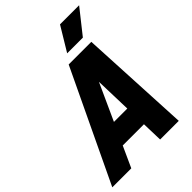

<svg xmlns="http://www.w3.org/2000/svg" viewBox="-299 -1038 1158 1158"><g transform="rotate(-45 280.0 -459.0)"><path d="M-40 0 298 -710H491L527 0H368L364 -134H183L122 0ZM353 -507 246 -272H360ZM339 -764 432 -918H595L473 -764Z"/></g></svg>

Font: Geist Mono ExtraBold
Style: Italic
Weight: 800
Italic angle: -12°
Monospace: yes
Designer: Basement.studio, Andrés Briganti, Mateo Zaragoza
Foundry: Basement.studio, Vercel, Andrés Briganti, Guido Ferreyra, Mateo Zaragoza
Version: Version 1.500; ttfautohint (v1.8.4.7-5d5b)